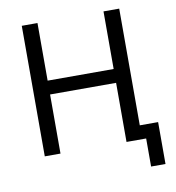

<svg xmlns="http://www.w3.org/2000/svg" viewBox="-91 -779 926 1011"><g transform="rotate(-10 372.0 -274.0)"><path d="M635 150V0H530V-316H177V0H93V-698H177V-390H530V-698H614V-74H712V150Z"/></g></svg>

Font: Anuphan
Style: Regular
Weight: 400
Designer: Mike Abbink, Paul van der Laan, Pieter van Rosmalen, Mint Tantisuwanna
Foundry: Bold Monday; Cadson Demak
Version: Version 3.002;hotconv 1.0.109;makeotfexe 2.5.65596